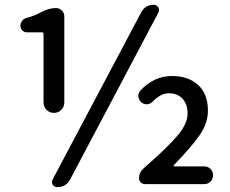

<svg xmlns="http://www.w3.org/2000/svg" viewBox="-20 -770 962 803"><path d="M162.1 -341.8V-627.9Q162.1 -634.8 154.3 -634.8H92.8Q81.1 -634.8 73.2 -643.1Q65.4 -651.4 65.4 -662.1Q65.4 -673.8 72.8 -683.1Q80.1 -692.4 91.8 -695.3Q123 -703.1 149.4 -717.8Q183.6 -736.3 213.9 -736.3Q228.5 -736.3 238.8 -726.1Q249 -715.8 249 -701.2V-341.8Q249 -323.2 236.3 -310.5Q223.6 -297.9 205.6 -297.9Q187.5 -297.9 174.8 -310.5Q162.1 -323.2 162.1 -341.8ZM219.7 12.7Q207 12.7 200.2 2Q197.3 -2.9 197.3 -8.8Q197.3 -13.7 200.2 -19.5L570.3 -717.8Q586.9 -750 623 -750Q635.7 -750 642.1 -739.3Q648.4 -728.5 642.6 -717.8L273.4 -19.5Q255.9 12.7 219.7 12.7ZM586.9 0Q576.2 0 568.8 -7.3Q561.5 -14.6 561.5 -24.4Q561.5 -48.8 580.1 -65.4Q680.7 -153.3 722.7 -203.1Q764.6 -252.9 764.6 -294.9Q764.6 -334 743.7 -356.9Q722.7 -379.9 686.5 -379.9Q652.3 -379.9 619.1 -345.7Q609.4 -335 595.7 -334Q582 -333 571.3 -341.8Q558.6 -353.5 558.6 -370.1Q558.6 -381.8 567.4 -391.6Q624 -452.1 699.2 -452.1Q767.6 -452.1 808.6 -414.6Q849.6 -377 849.6 -307.6Q849.6 -254.9 815.9 -206.1Q782.2 -157.2 707 -79.1Q706.1 -78.1 706.5 -76.2Q707 -74.2 709 -74.2H834Q849.6 -74.2 860.4 -63.5Q871.1 -52.7 871.1 -37.1Q871.1 -21.5 860.4 -10.7Q849.6 0 834 0Z"/></svg>

Font: Gen Jyuu Gothic Medium
Style: Regular
Weight: 500
Designer: [Source Han Sans]
Ryoko NISHIZUKA  (kana & ideographs); Paul D. Hunt (Latin, Greek & Cyrillic); Wenlong ZHANG  (bopomofo
Version: Version 1.002.20150607